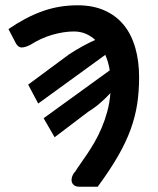

<svg xmlns="http://www.w3.org/2000/svg" viewBox="-20 -538 598 726"><path d="M86.5 -218 240.5 -332Q267 -349.5 292.2 -363.2Q317.5 -377 340 -387Q324 -402 303.8 -410.5Q283.5 -419 259.5 -419Q221.5 -419 178 -406.5Q134.5 -394 94 -368Q73 -358 61 -358.5Q49 -359 40.5 -373.5L12 -428Q76.5 -472.5 139.5 -495.2Q202.5 -518 273.5 -518Q331.5 -518 375.2 -498.5Q419 -479 448 -443.5Q477 -408 491.5 -357.5Q506 -307 506 -245.5Q506 -193 498.8 -145Q491.5 -97 473.8 -48.2Q456 0.5 425.8 53Q395.5 105.5 349.5 168H279.5Q267.5 168 260.2 162.5Q253 157 251.2 148.5Q249.5 140 252.8 129.8Q256 119.5 265 110Q272.5 97.5 284.5 80.8Q296.5 64 310.2 43.5Q324 23 338 -1.2Q352 -25.5 364.2 -54.2Q376.5 -83 385.5 -115.8Q394.5 -148.5 397.5 -186Q381 -168 360.2 -149.8Q339.5 -131.5 313 -115L186.5 -19L145 -91L395 -272Q392.5 -288 388.2 -302.8Q384 -317.5 378 -330.5L124.5 -146.5Z"/></svg>

Font: Lato 2
Style: Bold Italic
Weight: 700
Italic angle: -7°
Designer: Lukasz Dziedzic with Adam Twardoch and Botio Nikoltchev
Foundry: tyPoland Lukasz Dziedzic
Version: Version 2.015; 2015-08-06; http://www.latofonts.com/